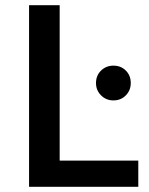

<svg xmlns="http://www.w3.org/2000/svg" viewBox="-20 -720 574 740"><path d="M92 -700H210V-101H513V0H92ZM417 -467Q446 -467 465 -448Q484 -429 484 -400Q484 -372 465 -352.5Q446 -333 417 -333Q389 -333 369.5 -352.5Q350 -372 350 -400Q350 -429 369.5 -448Q389 -467 417 -467Z"/></svg>

Font: Alexandria
Style: Regular
Weight: 400
Designer: Mohamed Gaber
Foundry: Kief Type Foundry
Version: Version 5.100